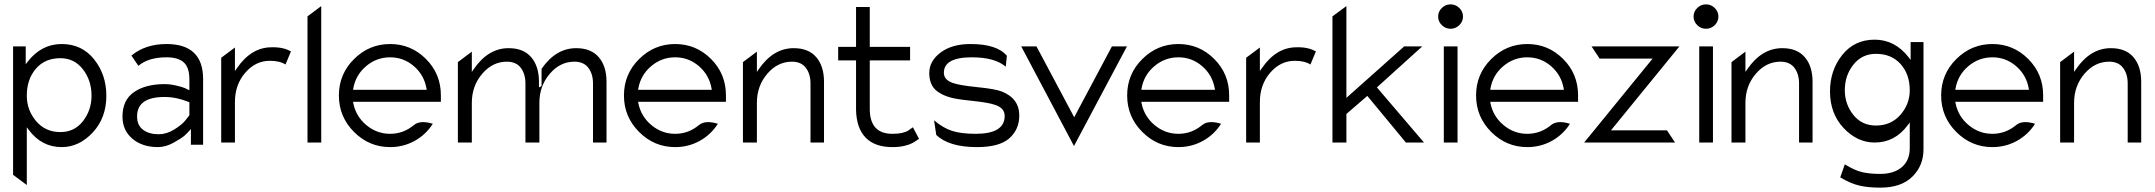

<svg xmlns="http://www.w3.org/2000/svg" viewBox="-20 -664 9889 881"><path d="M103 185 40 138V-451H98V-369L107 -381Q170 -462 263 -462Q356 -462 412 -391.5Q468 -321 468 -225Q468 -123 405.5 -56Q343 11 263 11Q171 11 112 -68L103 -80ZM257 -397Q186 -397 144.5 -348.5Q103 -300 103 -225Q103 -159 145.5 -108.5Q188 -58 257 -58Q322 -58 361 -108.5Q400 -159 400 -225Q400 -295 360.5 -346Q321 -397 257 -397Z M705 11Q633 11 587.5 -27.5Q542 -66 542 -129Q542 -205 595 -241.5Q648 -278 735 -278Q760 -278 786.5 -272Q813 -266 828 -260L842 -253L849 -250V-300Q849 -354 823.5 -377.5Q798 -401 744 -401Q661 -401 615 -362L583 -409Q647 -462 744 -462Q912 -462 912 -301V0H856V-72L847 -62Q840 -54 827 -42Q814 -30 777 -9.5Q740 11 705 11ZM735 -219Q609 -219 609 -130Q609 -89 636.5 -68.5Q664 -48 708 -48Q744 -48 779 -69.5Q814 -91 831 -112L848 -134L849 -135V-195L846 -196Q790 -219 735 -219Z M1058 -10H995V-399L1058 -446V-338L1067 -351Q1133 -447 1226 -447Q1235 -447 1242.5 -447Q1250 -447 1256.5 -446Q1263 -445 1267.5 -444.5Q1272 -444 1277.5 -442.5Q1283 -441 1285.5 -440.5Q1288 -440 1293 -438Q1298 -436 1299.5 -435.5Q1301 -435 1307 -432Q1313 -429 1315 -428L1290 -368Q1264 -385 1218 -385Q1153 -385 1106 -331Q1058 -276 1058 -196Z M1454 -10H1391V-589L1454 -636Z M1770 11Q1674 11 1604.5 -58.5Q1535 -128 1535 -226Q1535 -324 1604.5 -393Q1674 -462 1770 -462Q1866 -462 1934.5 -393.5Q2003 -325 2003 -227V-197H1600L1601 -191Q1613 -130 1661 -90Q1709 -50 1770 -50Q1831 -50 1879 -90Q1908 -114 1966 -96Q1934 -46 1882.5 -17.5Q1831 11 1770 11ZM1601 -258 1600 -252H1938L1937 -258Q1926 -320 1879 -360.5Q1832 -401 1770 -401Q1708 -401 1660 -360.5Q1612 -320 1601 -258Z M2145 -10H2081V-379L2145 -427V-334L2154 -347Q2220 -443 2314 -443Q2382 -443 2417.5 -401.5Q2453 -360 2453 -289V-263L2465 -269V-348Q2530 -443 2624 -443Q2692 -443 2727.5 -401.5Q2763 -360 2763 -289V-10H2701V-281Q2701 -325 2679.5 -353Q2658 -381 2616 -381Q2551 -381 2504 -327Q2455 -271 2455 -192V-10H2391V-281Q2391 -325 2369.5 -353Q2348 -381 2306 -381Q2241 -381 2194 -327Q2145 -271 2145 -192Z M3078 11Q2982 11 2912.5 -58.5Q2843 -128 2843 -226Q2843 -324 2912.5 -393Q2982 -462 3078 -462Q3174 -462 3242.5 -393.5Q3311 -325 3311 -227V-197H2908L2909 -191Q2921 -130 2969 -90Q3017 -50 3078 -50Q3139 -50 3187 -90Q3216 -114 3274 -96Q3242 -46 3190.5 -17.5Q3139 11 3078 11ZM2909 -258 2908 -252H3246L3245 -258Q3234 -320 3187 -360.5Q3140 -401 3078 -401Q3016 -401 2968 -360.5Q2920 -320 2909 -258Z M3453 -10H3389V-379L3453 -427V-334L3462 -347Q3528 -443 3622 -443Q3690 -443 3725.5 -401.5Q3761 -360 3761 -289V-10H3699V-281Q3699 -325 3677.5 -353Q3656 -381 3614 -381Q3549 -381 3502 -327Q3453 -271 3453 -192Z M3908 -387H3826V-449H3908V-632H3971V-449H4156V-387H3971V-164Q3971 -50 4075 -50Q4102 -50 4120 -54.5Q4138 -59 4145.5 -63.5Q4153 -68 4169 -80L4197 -27Q4177 -13 4164.5 -6.5Q4152 0 4129 5.5Q4106 11 4075 11Q3994 11 3952 -32.5Q3910 -76 3908 -159Z M4372 -210Q4312 -220 4278 -247Q4244 -274 4244 -329Q4244 -384 4296 -423Q4348 -462 4433 -462Q4555 -462 4600 -408L4595 -358Q4545 -401 4439 -401Q4311 -401 4311 -330Q4311 -297 4353 -283Q4385 -272 4465.5 -264Q4546 -256 4577 -244Q4657 -212 4657 -134Q4657 -70 4611.5 -29.5Q4566 11 4463 11Q4334 11 4276 -45L4266 -112Q4308 -76 4350 -63Q4392 -50 4457 -50Q4590 -50 4590 -132Q4590 -169 4545 -183Q4517 -193 4452 -200Q4387 -207 4372 -210Z M4908 6 4666 -451H4736L4909 -126L5082 -451H5151Z M5387 11Q5291 11 5221.5 -58.5Q5152 -128 5152 -226Q5152 -324 5221.5 -393Q5291 -462 5387 -462Q5483 -462 5551.5 -393.5Q5620 -325 5620 -227V-197H5217L5218 -191Q5230 -130 5278 -90Q5326 -50 5387 -50Q5448 -50 5496 -90Q5525 -114 5583 -96Q5551 -46 5499.5 -17.5Q5448 11 5387 11ZM5218 -258 5217 -252H5555L5554 -258Q5543 -320 5496 -360.5Q5449 -401 5387 -401Q5325 -401 5277 -360.5Q5229 -320 5218 -258Z M5761 -10H5698V-399L5761 -446V-338L5770 -351Q5836 -447 5929 -447Q5938 -447 5945.5 -447Q5953 -447 5959.5 -446Q5966 -445 5970.5 -444.5Q5975 -444 5980.5 -442.5Q5986 -441 5988.5 -440.5Q5991 -440 5996 -438Q6001 -436 6002.5 -435.5Q6004 -435 6010 -432Q6016 -429 6018 -428L5993 -368Q5967 -385 5921 -385Q5856 -385 5809 -331Q5761 -276 5761 -196Z M6158 -10H6094V-589L6158 -636V-215L6423 -451H6506L6298 -263L6514 -10H6431L6254 -224L6158 -141Z M6676 -548.5Q6659 -532 6636 -532Q6613 -532 6596 -548.5Q6579 -565 6579 -588Q6579 -611 6596 -627.5Q6613 -644 6636 -644Q6659 -644 6676 -627.5Q6693 -611 6693 -588Q6693 -565 6676 -548.5ZM6668 -10H6605V-451H6668Z M6988 11Q6892 11 6822.5 -58.5Q6753 -128 6753 -226Q6753 -324 6822.5 -393Q6892 -462 6988 -462Q7084 -462 7152.5 -393.5Q7221 -325 7221 -227V-197H6818L6819 -191Q6831 -130 6879 -90Q6927 -50 6988 -50Q7049 -50 7097 -90Q7126 -114 7184 -96Q7152 -46 7100.5 -17.5Q7049 11 6988 11ZM6819 -258 6818 -252H7156L7155 -258Q7144 -320 7097 -360.5Q7050 -401 6988 -401Q6926 -401 6878 -360.5Q6830 -320 6819 -258Z M7666 -10H7249L7563 -395H7320L7283 -451H7686L7372 -66H7629Z M7848 -548.5Q7831 -532 7808 -532Q7785 -532 7768 -548.5Q7751 -565 7751 -588Q7751 -611 7768 -627.5Q7785 -644 7808 -644Q7831 -644 7848 -627.5Q7865 -611 7865 -588Q7865 -565 7848 -548.5ZM7840 -10H7777V-451H7840Z M7989 -10H7925V-379L7989 -427V-334L7998 -347Q8064 -443 8158 -443Q8226 -443 8261.5 -401.5Q8297 -360 8297 -289V-10H8235V-281Q8235 -325 8213.5 -353Q8192 -381 8150 -381Q8085 -381 8038 -327Q7989 -271 7989 -192Z M8582 -10Q8502 -10 8439.5 -76.5Q8377 -143 8377 -245Q8377 -341 8433 -411.5Q8489 -482 8582 -482Q8675 -482 8738 -401L8747 -389V-471H8806V22Q8806 96 8755 146.5Q8704 197 8608 197Q8554 197 8513.5 188Q8473 179 8424 150L8445 90Q8490 118 8525 126Q8560 134 8608 134Q8670 134 8706.5 103Q8743 72 8743 16V-102L8734 -90Q8675 -10 8582 -10ZM8588 -417Q8524 -417 8484.5 -367.5Q8445 -318 8445 -250Q8445 -186 8484 -137Q8523 -88 8588 -88Q8657 -88 8700 -137Q8743 -186 8743 -250Q8743 -323 8701 -370Q8659 -417 8588 -417Z M9122 11Q9026 11 8956.5 -58.5Q8887 -128 8887 -226Q8887 -324 8956.5 -393Q9026 -462 9122 -462Q9218 -462 9286.5 -393.5Q9355 -325 9355 -227V-197H8952L8953 -191Q8965 -130 9013 -90Q9061 -50 9122 -50Q9183 -50 9231 -90Q9260 -114 9318 -96Q9286 -46 9234.5 -17.5Q9183 11 9122 11ZM8953 -258 8952 -252H9290L9289 -258Q9278 -320 9231 -360.5Q9184 -401 9122 -401Q9060 -401 9012 -360.5Q8964 -320 8953 -258Z M9497 -10H9433V-379L9497 -427V-334L9506 -347Q9572 -443 9666 -443Q9734 -443 9769.5 -401.5Q9805 -360 9805 -289V-10H9743V-281Q9743 -325 9721.5 -353Q9700 -381 9658 -381Q9593 -381 9546 -327Q9497 -271 9497 -192Z"/></svg>

Font: Charger Pro
Style: Lit
Weight: 300
Designer: Jasper
Foundry: Cannot Into Space Fonts
Version: Version 1.09